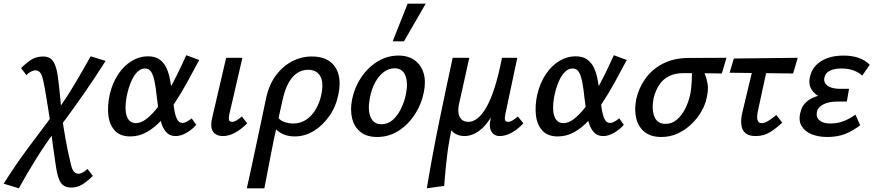

<svg xmlns="http://www.w3.org/2000/svg" viewBox="-85 -731 4731 1040"><path d="M299 285Q266 285 247 262Q228 239 218 171Q211 120 202.5 64.5Q194 9 191 -46Q185 -87 178 -129Q171 -171 164.5 -212Q158 -253 150 -291Q142 -328 131.5 -339Q121 -350 106 -350Q95 -350 81.5 -342.5Q68 -335 58 -324L29 -362Q59 -392 86 -408.5Q113 -425 148 -425Q170 -425 185.5 -416Q201 -407 212 -382Q223 -357 229 -311Q232 -288 235 -262Q238 -236 240.5 -208.5Q243 -181 245.5 -154.5Q248 -128 250 -103Q260 -35 271 27Q282 89 297 151Q305 188 315.5 199Q326 210 341 210Q351 210 364.5 202.5Q378 195 389 184L418 222Q388 251 361 268Q334 285 299 285ZM17 289 -65 264Q-7 171 60.5 79.5Q128 -12 200 -107L222 -33Q162 47 111.5 128Q61 209 17 289ZM233 -35 210 -111Q267 -188 315.5 -269Q364 -350 406 -426L487 -401Q431 -312 366.5 -219.5Q302 -127 233 -35Z M621 8Q566 8 537 -23.5Q508 -55 502 -106.5Q496 -158 509 -218Q524 -282 555.5 -329Q587 -376 629 -401Q671 -426 716 -426Q755 -426 778.5 -409.5Q802 -393 815.5 -365Q829 -337 835.5 -302Q842 -267 847 -231Q852 -188 857 -150Q862 -112 872.5 -88.5Q883 -65 903 -65Q914 -65 927 -72Q940 -79 953 -90L978 -55Q959 -32 927.5 -13Q896 6 866 6Q836 6 818 -12.5Q800 -31 790 -61Q780 -91 774.5 -127.5Q769 -164 765 -200Q760 -250 753 -286Q746 -322 734.5 -341Q723 -360 700 -360Q677 -360 658 -340.5Q639 -321 625 -288Q611 -255 602 -213Q593 -166 595.5 -133Q598 -100 612 -82Q626 -64 651 -64Q678 -64 707 -86Q736 -108 765 -144.5Q794 -181 822 -229Q850 -277 875.5 -329Q901 -381 924 -432L994 -406Q962 -346 929.5 -286.5Q897 -227 862 -174Q827 -121 789.5 -80Q752 -39 710 -15.5Q668 8 621 8Z M1123 6Q1101 6 1084.5 -3.5Q1068 -13 1062 -33.5Q1056 -54 1063 -87L1140 -418H1228L1157 -111Q1153 -93 1155.5 -82Q1158 -71 1172 -71Q1183 -71 1195 -78Q1207 -85 1225 -100L1254 -63Q1220 -29 1187 -11.5Q1154 6 1123 6Z M1252 289Q1266 225 1279.5 163.5Q1293 102 1305.5 41.5Q1318 -19 1331 -78.5Q1344 -138 1356 -198Q1372 -272 1409 -322Q1446 -372 1496.5 -398.5Q1547 -425 1604 -425Q1663 -425 1699.5 -399.5Q1736 -374 1748.5 -327.5Q1761 -281 1748 -220Q1735 -154 1699 -102.5Q1663 -51 1614.5 -21.5Q1566 8 1512 8Q1480 8 1455.5 -1.5Q1431 -11 1414.5 -26.5Q1398 -42 1392 -58L1418 -98Q1431 -79 1455 -70.5Q1479 -62 1503 -62Q1542 -62 1572.5 -82Q1603 -102 1624.5 -137.5Q1646 -173 1656 -220Q1669 -285 1649.5 -319Q1630 -353 1584 -353Q1553 -353 1526.5 -336.5Q1500 -320 1480 -285.5Q1460 -251 1448 -200Q1430 -119 1417.5 -63.5Q1405 -8 1396.5 34Q1388 76 1381 112.5Q1374 149 1366 190.5Q1358 232 1347 289Z M1958 11Q1902 11 1868 -16Q1834 -43 1822.5 -89Q1811 -135 1822 -192Q1835 -257 1871 -311Q1907 -365 1959.5 -397.5Q2012 -430 2073 -430Q2127 -430 2162 -404Q2197 -378 2210 -333Q2223 -288 2210 -228Q2197 -164 2161 -109.5Q2125 -55 2073 -22Q2021 11 1958 11ZM1981 -58Q2016 -58 2042.5 -81.5Q2069 -105 2087.5 -143Q2106 -181 2114 -222Q2126 -281 2111 -321Q2096 -361 2052 -361Q2021 -361 1993.5 -340.5Q1966 -320 1946.5 -283.5Q1927 -247 1918 -198Q1906 -135 1922.5 -96.5Q1939 -58 1981 -58ZM2042 -507 2123 -711H2221L2103 -507Z M2227 289Q2256 113 2292.5 -65Q2329 -243 2367 -418H2457L2400 -161Q2396 -141 2398.5 -120Q2401 -99 2414 -85Q2427 -71 2454 -71Q2477 -71 2502 -90.5Q2527 -110 2550.5 -151.5Q2574 -193 2595 -259Q2616 -325 2634 -418H2684Q2653 -265 2613 -171.5Q2573 -78 2527 -36Q2481 6 2430 6Q2419 6 2406 3Q2393 0 2381 -6.5Q2369 -13 2361.5 -23.5Q2354 -34 2353 -49L2366 -53Q2347 28 2337 110.5Q2327 193 2321 276ZM2622 6Q2603 6 2589.5 -4Q2576 -14 2570.5 -34Q2565 -54 2572 -85L2644 -418H2717L2652 -111Q2648 -92 2650.5 -81.5Q2653 -71 2667 -71Q2678 -71 2690 -78Q2702 -85 2720 -100L2750 -63Q2717 -28 2684 -11Q2651 6 2622 6Z M2937 8Q2882 8 2853 -23.5Q2824 -55 2818 -106.5Q2812 -158 2825 -218Q2840 -282 2871.5 -329Q2903 -376 2945 -401Q2987 -426 3032 -426Q3071 -426 3094.5 -409.5Q3118 -393 3131.5 -365Q3145 -337 3151.5 -302Q3158 -267 3163 -231Q3168 -188 3173 -150Q3178 -112 3188.5 -88.5Q3199 -65 3219 -65Q3230 -65 3243 -72Q3256 -79 3269 -90L3294 -55Q3275 -32 3243.5 -13Q3212 6 3182 6Q3152 6 3134 -12.5Q3116 -31 3106 -61Q3096 -91 3090.5 -127.5Q3085 -164 3081 -200Q3076 -250 3069 -286Q3062 -322 3050.5 -341Q3039 -360 3016 -360Q2993 -360 2974 -340.5Q2955 -321 2941 -288Q2927 -255 2918 -213Q2909 -166 2911.5 -133Q2914 -100 2928 -82Q2942 -64 2967 -64Q2994 -64 3023 -86Q3052 -108 3081 -144.5Q3110 -181 3138 -229Q3166 -277 3191.5 -329Q3217 -381 3240 -432L3310 -406Q3278 -346 3245.5 -286.5Q3213 -227 3178 -174Q3143 -121 3105.5 -80Q3068 -39 3026 -15.5Q2984 8 2937 8Z M3497 11Q3441 11 3407 -16Q3373 -43 3361.5 -89Q3350 -135 3361 -192Q3374 -253 3410 -304Q3446 -355 3504.5 -385.5Q3563 -416 3640 -417L3850 -418L3825 -333Q3766 -334 3716.5 -334.5Q3667 -335 3619 -335Q3571 -335 3538 -318Q3505 -301 3485 -270Q3465 -239 3455 -198Q3444 -137 3460 -98.5Q3476 -60 3520 -60Q3555 -60 3582 -83.5Q3609 -107 3627.5 -144Q3646 -181 3654 -222Q3657 -234 3659 -253.5Q3661 -273 3662 -294.5Q3663 -316 3663 -334.5Q3663 -353 3661 -361L3716 -373Q3723 -353 3733 -329.5Q3743 -306 3748 -276Q3753 -246 3743 -202Q3736 -165 3714 -127Q3692 -89 3659.5 -58Q3627 -27 3586 -8Q3545 11 3497 11Z M4009 6Q3972 6 3954 -9Q3936 -24 3932 -46Q3928 -68 3930.5 -90Q3933 -112 3937 -126L4005 -410H4081L4021 -133Q4018 -120 4016.5 -103.5Q4015 -87 4020.5 -75.5Q4026 -64 4041 -64Q4057 -64 4077 -76.5Q4097 -89 4120 -108L4152 -67Q4119 -35 4085 -14.5Q4051 6 4009 6ZM3867 -337 3890 -414 4236 -418 4211 -333Z M4395 11Q4348 11 4311 -4Q4274 -19 4256.5 -49Q4239 -79 4251 -124Q4264 -178 4319.5 -202Q4375 -226 4454 -226L4450 -186Q4402 -186 4364.5 -202Q4327 -218 4309.5 -248.5Q4292 -279 4304 -321Q4312 -354 4336 -378.5Q4360 -403 4397.5 -416.5Q4435 -430 4484 -430Q4530 -430 4566 -417.5Q4602 -405 4626 -380L4585 -321Q4570 -337 4541 -348.5Q4512 -360 4472 -360Q4435 -360 4410.5 -348Q4386 -336 4381 -312Q4376 -292 4386 -278Q4396 -264 4416.5 -257Q4437 -250 4465 -250H4514L4502 -181H4454Q4404 -181 4374.5 -165.5Q4345 -150 4340 -126Q4334 -96 4354 -79Q4374 -62 4411 -62Q4454 -62 4487.5 -76Q4521 -90 4549 -110L4574 -52Q4534 -22 4493 -5.5Q4452 11 4395 11Z"/></svg>

Font: Ysabeau SemiBold
Style: Italic
Weight: 600
Italic angle: -12°
Designer: Christian Thalmann (Catharsis Fonts)
Version: Version 2.002